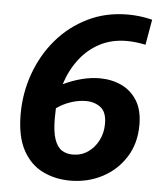

<svg xmlns="http://www.w3.org/2000/svg" viewBox="-52 -763 693 821"><g transform="rotate(5 294.0 -352.5)"><path d="M554 -251Q554 -172 517 -113Q480 -54 417.5 -21Q355 12 279 12Q215 12 161.5 -14Q108 -40 76 -98.5Q44 -157 44 -254Q44 -344 74 -427.5Q104 -511 159.5 -576Q215 -641 292.5 -679Q370 -717 464 -717Q517 -717 569 -704L550 -595Q506 -604 470 -604Q404 -604 353 -577Q302 -550 266.5 -503Q231 -456 212 -396Q252 -415 291.5 -425Q331 -435 367 -435Q419 -435 461 -415.5Q503 -396 528.5 -355.5Q554 -315 554 -251ZM191 -248Q191 -190 202.5 -157.5Q214 -125 234 -112.5Q254 -100 281 -100Q317 -100 345.5 -119.5Q374 -139 390.5 -171.5Q407 -204 407 -243Q407 -293 381 -313Q355 -333 317 -333Q286 -333 253 -322Q220 -311 192 -291Q191 -270 191 -248Z"/></g></svg>

Font: Bitter
Style: Bold Italic
Weight: 700
Italic angle: -9°
Designer: Sol Matas, and Bitter project Authors
Foundry: Sol Matas
Version: Version 2.001